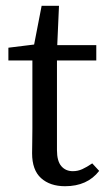

<svg xmlns="http://www.w3.org/2000/svg" viewBox="-20 -631 365 664"><path d="M205 13Q153 13 122 -15Q91 -43 91 -101Q91 -120 91.5 -138.5Q92 -157 92 -186V-422H9V-466L98 -477L124 -611H184L178 -475H313V-422H177V-112Q177 -74 192 -56.5Q207 -39 232 -39Q249 -39 264.5 -46Q280 -53 299 -66L323 -40Q282 13 205 13Z"/></svg>

Font: Source Serif 4
Style: Regular
Weight: 400
Designer: Frank Grießhammer
Foundry: Adobe
Version: Version 4.005;hotconv 1.1.0;makeotfexe 2.6.0